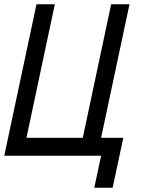

<svg xmlns="http://www.w3.org/2000/svg" viewBox="-46 -730 666 900"><path d="M561 -710 410 0H-26L125 -710H211L78 -84H342L475 -710ZM396 150 428 0H294L312 -84H532L482 150Z"/></svg>

Font: Geist Mono
Style: Italic
Weight: 400
Italic angle: -12°
Monospace: yes
Designer: Basement.studio, Andrés Briganti, Mateo Zaragoza
Foundry: Basement.studio, Vercel, Andrés Briganti, Guido Ferreyra, Mateo Zaragoza
Version: Version 1.500